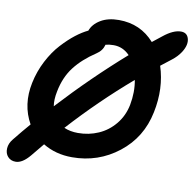

<svg xmlns="http://www.w3.org/2000/svg" viewBox="-86 -796 972 963"><g transform="rotate(10 400.5 -314.0)"><path d="M55.2 81.1Q30.3 81.1 15.4 64.5Q0.5 47.9 2 22.2Q3.4 -3.4 22.9 -26.9Q62.5 -76.2 97.2 -116.2Q44.9 -209 68.8 -323.2Q81.1 -382.8 109.1 -436.8Q137.2 -490.7 171.9 -528.3Q206.5 -565.9 239 -591.1Q271.5 -616.2 300.8 -629.9Q313 -664.1 350.3 -686.5Q387.7 -709 442.9 -709Q553.2 -709 624 -628.9Q650.4 -650.4 670.9 -666Q720.7 -706.1 759.8 -706.1Q789.6 -706.1 798.3 -679.2Q808.6 -647.5 782.7 -606.9Q766.1 -581.1 738.8 -560.1Q711.9 -539.1 686 -519Q721.7 -408.7 695.8 -284.2Q668.9 -151.4 565.9 -70.8Q462.9 9.8 330.1 9.8Q246.1 9.8 181.2 -29.8L127 36.1Q89.4 81.1 55.2 81.1ZM199.2 -301.8Q190.4 -258.8 195.8 -226.1Q355 -398.4 521 -543.9Q486.3 -580.1 439 -580.1Q416.5 -580.1 397.9 -575.2Q389.6 -543.5 360.8 -524.9Q293.5 -480.5 253.4 -428.2Q213.4 -376 199.2 -301.8ZM571.8 -299.8Q584.5 -367.2 573.2 -426.8Q410.6 -287.1 267.1 -128.9Q298.3 -115.2 337.9 -115.2Q393.6 -115.2 442.1 -136.5Q490.7 -157.7 525.6 -200.2Q560.5 -242.7 571.8 -299.8Z"/></g></svg>

Font: Shantell Sans Normal
Style: Italic
Weight: 600
Italic angle: -11.31°
Designer: Stephen Nixon, Anya Danilova, Shantell Martin
Foundry: Arrow Type
Version: Version 1.006;[559af2be0]